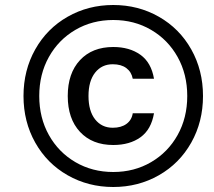

<svg xmlns="http://www.w3.org/2000/svg" viewBox="-20 -736 858 768"><path d="M74 -352Q74 -455 121 -538.5Q168 -622 250.5 -669Q333 -716 433 -716Q533 -716 615.5 -669Q698 -622 745 -538.5Q792 -455 792 -352Q792 -249 745 -165.5Q698 -82 615.5 -35Q533 12 433 12Q333 12 250.5 -35Q168 -82 121 -165.5Q74 -249 74 -352ZM729 -352Q729 -439 690.5 -508Q652 -577 584.5 -616.5Q517 -656 433 -656Q349 -656 281.5 -616.5Q214 -577 175.5 -508Q137 -439 137 -352Q137 -265 175.5 -196Q214 -127 281.5 -87.5Q349 -48 433 -48Q517 -48 584.5 -87.5Q652 -127 690.5 -196Q729 -265 729 -352ZM251 -352Q251 -443 300 -495.5Q349 -548 433 -548Q498 -548 541.5 -517Q585 -486 596 -421H511Q506 -448 485.5 -463.5Q465 -479 431 -479Q387 -479 360.5 -445.5Q334 -412 334 -352Q334 -292 360.5 -258.5Q387 -225 431 -225Q465 -225 486 -240.5Q507 -256 511 -283H596Q585 -218 542 -187Q499 -156 433 -156Q349 -156 300 -208.5Q251 -261 251 -352Z"/></svg>

Font: CBA Beacon Sans
Style: Italic
Weight: 400
Italic angle: -13°
Designer: Wei Huang
Foundry: Wei Huang
Version: Version 1.002